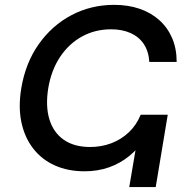

<svg xmlns="http://www.w3.org/2000/svg" viewBox="-20 -759 743 779"><path d="M323.2 -64Q255.9 -64 202.9 -87.6Q149.9 -111.3 115 -156Q80.1 -200.7 66.9 -262.7Q53.7 -324.7 66.4 -401.4Q83.5 -503.9 137.2 -579.8Q190.9 -655.8 270 -697.5Q349.1 -739.3 443.4 -739.3Q500 -739.3 546.4 -723.4Q592.8 -707.5 626.5 -677.2Q660.2 -647 678.5 -604.2Q696.8 -561.5 696.8 -507.8H585.9Q583 -551.3 563.2 -580.6Q543.5 -609.9 509.5 -625Q475.6 -640.1 430.7 -640.1Q365.7 -640.1 312.5 -610.8Q259.3 -581.5 223.6 -527.8Q188 -474.1 175.8 -401.4Q164.1 -328.6 180.4 -274.9Q196.8 -221.2 238.8 -191.9Q280.8 -162.6 345.7 -162.6Q391.1 -162.6 431.4 -177.7Q471.7 -192.9 502.7 -222.2Q533.7 -251.5 550.8 -293.5H614.7Q597.7 -242.2 570.1 -199.7Q542.5 -157.2 505.6 -127Q468.8 -96.7 422.9 -80.3Q377 -64 323.2 -64ZM504.4 0 554.2 -293.5H660.6L611.8 0Z"/></svg>

Font: Inter 28pt Medium
Style: Italic
Weight: 500
Italic angle: -9.3988°
Designer: Rasmus Andersson
Foundry: rsms
Version: Version 4.001;git-66647c0bb